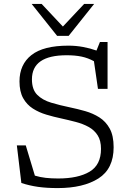

<svg xmlns="http://www.w3.org/2000/svg" viewBox="-20 -950 668 980"><path d="M560 -198.5Q560 -88.5 482.5 -39.2Q405 10 274.5 10Q218.5 10 174.2 3.8Q130 -2.5 89 -16L66 -208H111.5L158 -53.5Q184.5 -45.5 213.5 -42.2Q242.5 -39 277 -39Q378.5 -39 437 -73.5Q495.5 -108 495.5 -190Q495.5 -232.5 478.5 -259.2Q461.5 -286 432.5 -302Q403.5 -318 367.2 -327.5Q331 -337 292.5 -345.5Q254.5 -353.5 216.8 -364.8Q179 -376 148 -395.8Q117 -415.5 98.2 -449Q79.5 -482.5 79.5 -534.5Q79.5 -621 140.5 -669Q201.5 -717 329 -717Q368 -717 404.2 -710.2Q440.5 -703.5 472.5 -692L490 -735.5H529V-496.5H480L459.5 -637.5Q429.5 -654 396.8 -661Q364 -668 320 -668Q143 -668 143 -545Q143 -493 170 -466Q197 -439 241.5 -425.8Q286 -412.5 337 -402Q375.5 -394 415 -382.8Q454.5 -371.5 487.2 -350.8Q520 -330 540 -293.8Q560 -257.5 560 -198.5ZM460.5 -930 330.5 -767H271.5L141.5 -930H192.5L301 -814.5L409.5 -930Z"/></svg>

Font: Newsreader Caption Light
Style: Regular
Weight: 300
Designer: Hugues Gentile
Foundry: Production Type
Version: Version 1.001